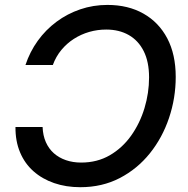

<svg xmlns="http://www.w3.org/2000/svg" viewBox="-20 -758 772 788"><path d="M420.9 -737.8Q505.9 -737.8 568.8 -702.1Q631.8 -666.5 666.5 -600.6Q701.2 -534.7 701.2 -442.4Q701.2 -355.5 673.8 -274.2Q646.5 -192.9 595.2 -128.9Q543.9 -64.9 471.7 -27.3Q399.4 10.3 309.6 10.3Q251 10.3 202.1 -6.6Q153.3 -23.4 117.4 -55.2Q81.5 -86.9 62.3 -132.8Q43 -178.7 43.5 -236.8H154.8Q156.2 -201.7 168.2 -174.6Q180.2 -147.5 201.2 -128.9Q222.2 -110.4 250.7 -100.6Q279.3 -90.8 313 -90.8Q378.9 -90.8 430.7 -120.8Q482.4 -150.9 518.3 -201.4Q554.2 -252 573 -314.2Q591.8 -376.5 591.8 -440.4Q591.8 -504.4 569.8 -548.1Q547.9 -591.8 508.3 -614.3Q468.8 -636.7 416 -636.7Q379.9 -636.7 346.2 -627Q312.5 -617.2 283.4 -598.6Q254.4 -580.1 231.9 -553Q209.5 -525.9 196.8 -491.2H84.5Q102.5 -545.4 135 -590.6Q167.5 -635.7 211.9 -668.7Q256.3 -701.7 309.3 -719.7Q362.3 -737.8 420.9 -737.8Z"/></svg>

Font: Inter 17pt Medium
Style: Italic
Weight: 500
Italic angle: -9.3988°
Version: Version 4.001;git-66647c0bb